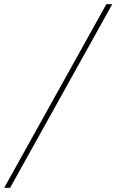

<svg xmlns="http://www.w3.org/2000/svg" viewBox="-94 -730 552 910"><path d="M-74 160 410 -710H438L-46 160Z"/></svg>

Font: Source Sans 3 ExtraLight
Style: Italic
Weight: 250
Italic angle: -11°
Designer: Paul D. Hunt
Foundry: Adobe
Version: Version 3.046;hotconv 1.0.118;makeotfexe 2.5.65603